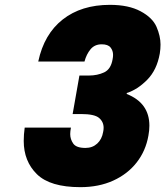

<svg xmlns="http://www.w3.org/2000/svg" viewBox="-20 -767 683 793"><path d="M138 -513Q162 -626 239 -686.5Q316 -747 434 -747Q511 -747 560.5 -720.5Q610 -694 626.5 -656Q643 -618 643 -583Q643 -565 640 -546Q628 -478 588 -437.5Q548 -397 504 -383L503 -379Q597 -342 597 -248Q597 -228 593 -207Q582 -144 544.5 -96Q507 -48 447.5 -21Q388 6 312 6Q187 6 132.5 -47.5Q78 -101 78 -185Q78 -211 82 -240H273Q270 -225 270 -213Q270 -192 282.5 -174Q295 -156 333 -156Q362 -156 381.5 -174Q401 -192 406 -222Q408 -231 408 -239Q408 -264 389 -280Q370 -296 315 -296H280L308 -455H342Q345 -455 347 -455Q382 -455 410 -468Q438 -481 445 -522Q447 -532 447 -540Q447 -558 436.5 -571Q426 -584 400 -584Q371 -584 354 -563.5Q337 -543 329 -513Z"/></svg>

Font: Fz Poppins ExtBd
Style: Italic
Weight: 800
Italic angle: -10°
Designer: Ninad Kale (Devanagari), Jonny Pinhorn (Latin)
Foundry: Indian Type Foundry
Version: Vit hóa bi Vntype.Com & FontZin.Com